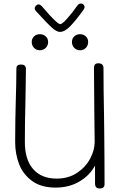

<svg xmlns="http://www.w3.org/2000/svg" viewBox="-20 -1067 680 1089"><path d="M571 -338Q573 -164 573 -23Q573 2 546 2Q532 2 525.5 -5Q519 -12 519 -27V-128Q489 -72 430.5 -37.5Q372 -3 295 -3Q213 -3 161.5 -41Q110 -79 88 -137Q66 -195 66 -261Q66 -332 67 -385.5Q68 -439 69 -475Q73 -605 73 -678Q73 -701 99 -701Q127 -701 127 -676Q127 -628 125.5 -568Q124 -508 124 -478Q121 -367 121 -261Q121 -162 168 -108Q215 -54 301 -54Q368 -54 417 -86.5Q466 -119 491.5 -167.5Q517 -216 517 -262L515 -431Q515 -497 513 -681Q513 -694 518.5 -701Q524 -708 538 -708Q567 -708 567 -680Q567 -563 570 -416ZM160 -829Q160 -848 173 -860.5Q186 -873 206 -873Q226 -873 239.5 -860.5Q253 -848 253 -829Q253 -809 239.5 -795.5Q226 -782 206 -782Q186 -782 173 -795.5Q160 -809 160 -829ZM388 -829Q388 -848 401 -860.5Q414 -873 434 -873Q454 -873 467 -860.5Q480 -848 480 -829Q480 -809 467 -795.5Q454 -782 434 -782Q414 -782 401 -795.5Q388 -809 388 -829ZM460 -1027Q460 -1022 454 -1012Q414 -956 381 -921Q348 -886 320 -886Q301 -886 273.5 -911Q246 -936 210 -976L185 -1003Q177 -1011 177 -1020Q177 -1028 184 -1035Q191 -1042 199 -1042Q210 -1042 224 -1024Q304 -930 322 -930Q332 -930 359 -959.5Q386 -989 420 -1037Q428 -1047 440 -1047Q448 -1047 454 -1041Q460 -1035 460 -1027Z"/></svg>

Font: Mali Light
Style: Regular
Weight: 300
Designer: Kitiyaporn Chalermlarp | Katatrad Aksorn Co.,Ltd.
Foundry: Cadson Demak Co.,Ltd.
Version: Version 1.000; ttfautohint (v1.6)